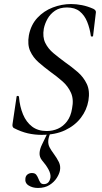

<svg xmlns="http://www.w3.org/2000/svg" viewBox="-20 -656 505 951"><path d="M186 12Q152 12 118.5 4.5Q85 -3 48 -22Q44 -25 42.5 -29.5Q41 -34 42 -41L62 -176Q62 -181 67.5 -181Q73 -181 74 -176Q78 -128 94 -89.5Q110 -51 139 -29Q168 -7 211 -7Q241 -7 267 -18.5Q293 -30 312 -55Q331 -80 337 -119Q346 -164 331.5 -196.5Q317 -229 289 -253.5Q261 -278 230 -300Q199 -323 171.5 -347Q144 -371 129.5 -403Q115 -435 123 -481Q133 -533 165 -567.5Q197 -602 241.5 -619Q286 -636 332 -636Q358 -636 386 -630.5Q414 -625 443 -612Q456 -605 455 -595L441 -478Q441 -475 435.5 -475Q430 -475 430 -478Q425 -515 412 -547.5Q399 -580 375 -599.5Q351 -619 312 -619Q276 -619 252.5 -603Q229 -587 215.5 -563Q202 -539 197 -514Q190 -473 204 -444Q218 -415 245 -392.5Q272 -370 302 -348Q335 -325 364.5 -299.5Q394 -274 410 -240Q426 -206 418 -158Q410 -111 380.5 -72.5Q351 -34 302.5 -11Q254 12 186 12ZM168 275Q141 275 121.5 262.5Q102 250 106 226Q108 214 117 207.5Q126 201 138 201Q153 201 159.5 209.5Q166 218 170 228.5Q174 239 179.5 247.5Q185 256 197 256Q224 256 230 223Q232 205 220 183Q208 161 188 138Q175 122 176 102Q177 82 188 60L217 0H231Q220 24 219 41.5Q218 59 225.5 73.5Q233 88 245 104Q262 127 271.5 146.5Q281 166 277 188Q274 205 261 225.5Q248 246 225 260.5Q202 275 168 275Z"/></svg>

Font: Cormorant Garamond Light Medium
Style: Italic
Weight: 500
Italic angle: -10°
Version: Version 4.001